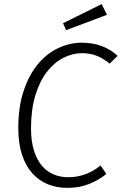

<svg xmlns="http://www.w3.org/2000/svg" viewBox="-20 -904 593 935"><path d="M514 -594Q480 -622 448 -633.5Q416 -645 381 -645Q333 -645 288 -622Q243 -599 208 -553.5Q173 -508 152 -439Q131 -370 131 -279Q131 -216 145.5 -170.5Q160 -125 184.5 -96.5Q209 -68 241.5 -54.5Q274 -41 311 -41Q358 -41 397 -56Q436 -71 470 -98L498 -57Q463 -28 415 -8.5Q367 11 308 11Q257 11 213.5 -6.5Q170 -24 137.5 -60Q105 -96 87 -151Q69 -206 69 -281Q69 -383 95 -461Q121 -539 164 -591Q207 -643 263 -669.5Q319 -696 379 -696Q433 -696 477 -679Q521 -662 553 -632ZM287 -791 475 -884 501 -832 302 -757Z"/></svg>

Font: Glekhifnjqigglhiwekvrgaqftz
Style: Regular
Weight: 300
Italic angle: -8°
Designer: Carrois Corporate & Edenspiekermann
Foundry: Carrois Corporate GbR & Edenspiekermann AG
Version: Version 2.001